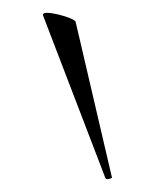

<svg xmlns="http://www.w3.org/2000/svg" viewBox="-20 -751 253 299"><path d="M47 -727Q46 -731 53 -731Q60 -731 70.5 -728.5Q81 -726 89.5 -722.5Q98 -719 98 -716L154 -476Q156 -474 150.5 -472.5Q145 -471 144 -474Z"/></svg>

Font: Cormorant Garamond Light Light
Style: Regular
Weight: 300
Version: Version 4.001